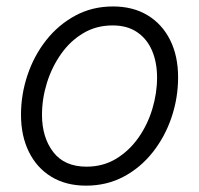

<svg xmlns="http://www.w3.org/2000/svg" viewBox="-20 -567 621 598"><path d="M248 11.2Q185.5 11.2 140.1 -16.4Q94.7 -43.9 70.1 -93.8Q45.4 -143.6 45.4 -209.5Q45.4 -272.9 65.7 -333.3Q85.9 -393.6 123.8 -441.7Q161.6 -489.7 214.4 -518.3Q267.1 -546.9 332 -546.9Q394.5 -546.9 439.9 -519.3Q485.4 -491.7 510 -442.1Q534.7 -392.6 534.7 -326.2Q534.7 -262.2 514.4 -201.9Q494.1 -141.6 456.1 -93.3Q418 -44.9 365.2 -16.8Q312.5 11.2 248 11.2ZM249.5 -47.9Q300.8 -47.9 341.6 -72.5Q382.3 -97.2 410.9 -137.7Q439.5 -178.2 454.3 -227.3Q469.2 -276.4 469.2 -325.2Q469.2 -372.6 453.6 -409.2Q438 -445.8 407.2 -466.8Q376.5 -487.8 330.6 -487.8Q279.8 -487.8 239.3 -463.6Q198.7 -439.5 170.2 -398.9Q141.6 -358.4 126.2 -309.1Q110.8 -259.8 110.8 -209.5Q110.8 -139.2 145.8 -93.5Q180.7 -47.9 249.5 -47.9Z"/></svg>

Font: Inter 18pt Light
Style: Italic
Weight: 300
Italic angle: -9.3988°
Designer: Rasmus Andersson
Foundry: rsms
Version: Version 4.001;git-66647c0bb